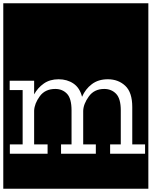

<svg xmlns="http://www.w3.org/2000/svg" viewBox="-32 -937 924 1170"><path d="M-12 213V-917H872V213ZM639 0H852V-57H774V-285Q774 -374 731.5 -414Q689 -454 625 -454Q567 -454 527.5 -424Q488 -394 468 -347Q454 -402 415.5 -428Q377 -454 325 -454Q272 -454 235 -428Q198 -402 176 -362V-445H27V-388H106V-57H28V0H258V-57H176V-263Q178 -306 210.5 -350.5Q243 -395 305 -395Q348 -395 376 -366Q404 -337 404 -264V-57H340V0H552V-57H475V-261Q476 -303 509 -349Q542 -395 603 -395Q647 -395 675.5 -365.5Q704 -336 704 -264V-57H639Z"/></svg>

Font: Zilla Slab Highlight Regular
Style: Regular
Weight: 400
Designer: Typotheque Type Foundry
Foundry: Typotheque type foundry
Version: Version 1.1; 2017; ttfautohint (v1.6)